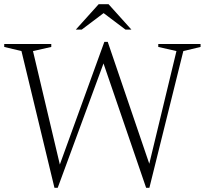

<svg xmlns="http://www.w3.org/2000/svg" viewBox="-21 -878 968 908"><path d="M670 10 468.5 -578 252 10H236.5L80.5 -636.5L-1 -656V-670H221.5V-656L135 -636.5L262 -100L472.5 -680H488.5L685 -103.5L813.5 -636.5L727.5 -656V-670H927.5V-656L846 -636.5L685.5 10ZM572.5 -738 469 -816 365.5 -738H337.5L445.5 -858H492.5L600.5 -738Z"/></svg>

Font: Newsreader Text Light
Style: Regular
Weight: 300
Designer: Hugues Gentile
Foundry: Production Type
Version: Version 1.001